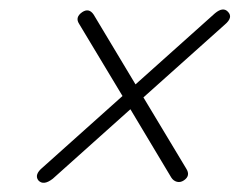

<svg xmlns="http://www.w3.org/2000/svg" viewBox="-20 -547 515 413"><path d="M62.5 -159Q53 -171.5 72 -187L243.5 -340.5L150 -496Q141 -510 157 -521Q171.5 -530.5 181.5 -515.5L271.5 -365.5L442.5 -518.5Q460 -533 470.5 -521.5Q482 -509.5 463.5 -494L288.5 -337.5L380.5 -184.5Q390.5 -169 375.5 -159Q368 -154 360.5 -156Q353 -158 348.5 -165L260.5 -312L93.5 -162.5Q73.5 -147 62.5 -159Z"/></svg>

Font: Fraunces 72pt S050 Light
Style: Italic
Weight: 300
Italic angle: -16°
Version: Version 1.000; ttfautohint (v1.8.3)